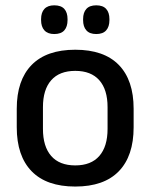

<svg xmlns="http://www.w3.org/2000/svg" viewBox="-20 -689 566 722"><path d="M263 12.5Q155 12.5 99 -45Q43 -102.5 43 -210.5V-280Q43 -387.5 99 -444.8Q155 -502 263 -502Q371 -502 426.8 -444.8Q482.5 -387.5 482.5 -280V-210.5Q482.5 -102.5 426.8 -45Q371 12.5 263 12.5ZM263 -67Q322.5 -67 353.5 -102.5Q384.5 -138 384.5 -204.5V-286Q384.5 -352 353.5 -387.2Q322.5 -422.5 263 -422.5Q203.5 -422.5 172.5 -387.2Q141.5 -352 141.5 -286V-204.5Q141.5 -138 172.5 -102.5Q203.5 -67 263 -67ZM184 -561Q159.5 -561 147 -574.8Q134.5 -588.5 134.5 -613.5V-617Q134.5 -642 147 -655.5Q159.5 -669 184 -669Q209.5 -669 221.8 -655.5Q234 -642 234 -617V-613.5Q234 -588.5 221.8 -574.8Q209.5 -561 184 -561ZM342 -561Q317 -561 304.8 -574.8Q292.5 -588.5 292.5 -613.5V-617Q292.5 -642 304.8 -655.5Q317 -669 342 -669Q367 -669 379.2 -655.5Q391.5 -642 391.5 -617V-613.5Q391.5 -588.5 379.2 -574.8Q367 -561 342 -561Z"/></svg>

Font: Anek Gujarati Medium Medium
Style: Regular
Weight: 500
Version: Version 1.003